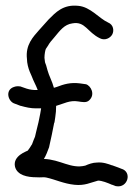

<svg xmlns="http://www.w3.org/2000/svg" viewBox="-20 -643 492 691"><path d="M33 -270 54 -262H55C73 -257 90 -253 109 -253H128C127 -248 126 -241 125 -235L121 -215C118 -198 113 -183 109 -164L106 -151C105 -148 103 -144 101 -139L95 -123L94 -122C93 -120 83 -104 80 -101C78 -99 25 -83 34 -43C42 -12 79 -5 111 -5C119 -5 126 -4 135 -5C138 -5 144 -5 147 -4C179 3 209 18 248 22C285 26 306 14 333 7C347 7 367 15 383 22H384L397 27H398C440 35 457 -25 416 -36L406 -40C397 -43 389 -46 384 -48H383C369 -53 351 -60 329 -58C314 -58 298 -52 287 -47C235 -34 198 -69 138 -71C146 -84 151 -98 157 -114V-115C164 -144 169 -171 175 -201L176 -202L179 -222C181 -234 182 -248 182 -262C210 -270 231 -283 261 -278C275 -276 291 -272 301 -282C324 -303 307 -335 289 -340H288L267 -343C233 -347 210 -340 184 -330L174 -327C168 -350 156 -371 151 -390L146 -408C144 -414 143 -415 142 -419L140 -435C140 -448 143 -463 145 -467L153 -479C157 -487 166 -498 175 -508C196 -533 211 -555 241 -559C287 -567 294 -527 340 -505C358 -496 377 -506 384 -519C391 -532 389 -554 369 -562C336 -577 306 -618 262 -622C207 -628 180 -598 155 -573C144 -561 132 -547 120 -534C100 -511 71 -482 77 -431C77 -416 82 -397 87 -385L94 -369C101 -350 109 -337 115 -321V-320L116 -319H110C99 -319 89 -320 76 -324L53 -332H52C45 -333 38 -333 30 -330C-3 -319 9 -277 33 -270Z"/></svg>

Font: Stray Cat
Style: ExBdCn
Weight: 800
Version: Version 1.0